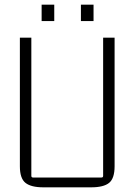

<svg xmlns="http://www.w3.org/2000/svg" viewBox="-20 -796 575 821"><path d="M370 5H165Q113 5 89 -14Q65 -33 65 -85V-635H114V-44Q114 -37 121 -37H414Q421 -37 421 -44V-635H470V-85Q470 -33 446.5 -14Q423 5 370 5ZM212 -706H158V-776H212ZM380 -706H326V-776H380Z"/></svg>

Font: Gemunu Libre ExtraLight ExtraLight
Style: Regular
Weight: 250
Version: Version 1.100